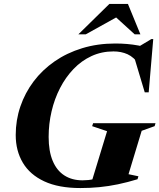

<svg xmlns="http://www.w3.org/2000/svg" viewBox="-20 -938 806 971"><path d="M397.5 -26Q412 -26 426.8 -27.5Q441.5 -29 456.5 -33Q471.5 -37 485.5 -43L441 -10.5L521.5 -274.5L446 -300L451 -315H766.5L762 -300L696.5 -276.5L630 -57L680 -46.5L675.5 -31.5Q624.5 -16 576.8 -6Q529 4 482.2 8.5Q435.5 13 386.5 13Q276.5 13 204 -20.8Q131.5 -54.5 95.5 -115Q59.5 -175.5 59.5 -255Q59.5 -330.5 83 -399.5Q106.5 -468.5 150.2 -526.5Q194 -584.5 256 -627.5Q318 -670.5 395.5 -694.2Q473 -718 563 -718Q594 -718 623 -715.5Q652 -713 680.2 -707.8Q708.5 -702.5 737 -693.5L658 -688L745.5 -740.5H755L732 -471H712L654 -664.5L685.5 -610Q656.5 -649.5 624.8 -663.8Q593 -678 554 -678Q494 -678 443 -654.5Q392 -631 352 -589.2Q312 -547.5 283.8 -492.8Q255.5 -438 240.8 -374.8Q226 -311.5 226 -245.5Q226 -173.5 246.5 -124.5Q267 -75.5 305.5 -50.8Q344 -26 397.5 -26ZM376.5 -764.5 533 -918H627L690 -764.5H661L550.5 -865H595L414 -764.5Z"/></svg>

Font: Newsreader 60pt
Style: Bold Italic
Weight: 700
Italic angle: -17°
Designer: Hugues Gentile
Foundry: Production Type
Version: Version 1.003